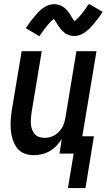

<svg xmlns="http://www.w3.org/2000/svg" viewBox="-20 -780 541 975"><path d="M180 -596 111 -637Q122 -654 133 -668.5Q144 -683 154 -695Q164 -707 173.5 -717.5Q183 -728 196 -737.5Q209 -747 224.5 -753Q240 -759 255 -759Q268 -759 280 -755Q292 -751 301.5 -744.5Q311 -738 319.5 -728.5Q328 -719 334 -710Q340 -701 346 -690.5Q352 -680 358 -673Q362 -675 368 -680.5Q374 -686 377 -689.5Q380 -693 384 -697Q388 -701 392.5 -706.5Q397 -712 401 -717.5Q405 -723 410.5 -730Q416 -737 420.5 -744.5Q425 -752 432 -760L501 -720Q490 -702 479 -687.5Q468 -673 458 -661Q448 -649 438.5 -639Q429 -629 416 -619Q403 -609 387.5 -603Q372 -597 357 -597Q350 -597 344 -598Q338 -599 332.5 -601Q327 -603 321 -605.5Q315 -608 310.5 -611.5Q306 -615 301.5 -619Q297 -623 292.5 -627.5Q288 -632 284.5 -637Q281 -642 278 -646.5Q275 -651 272 -655.5Q269 -660 265.5 -666Q262 -672 258.5 -676.5Q255 -681 254 -684Q249 -681 243.5 -676Q238 -671 235 -667.5Q232 -664 228 -659.5Q224 -655 219.5 -650Q215 -645 211 -639Q207 -633 201.5 -626.5Q196 -620 191.5 -612.5Q187 -605 180 -596ZM325 175 354 0H282L294 -75Q283 -57 267.5 -40.5Q252 -24 233 -13Q214 -2 193 3Q172 8 152 8Q126 8 103 -1Q80 -10 66 -29Q52 -48 44.5 -71.5Q37 -95 35 -119.5Q33 -144 34.5 -170Q36 -196 40 -221L90 -520H192L140 -207Q138 -193 137 -178Q136 -163 137 -149Q138 -135 143 -122Q148 -109 156.5 -99Q165 -89 179 -84.5Q193 -80 207 -80Q226 -80 245 -87.5Q264 -95 278.5 -110Q293 -125 301 -143.5Q309 -162 312 -181L368 -520H470L398 -88H457L414 175Z"/></svg>

Font: Iosevka Curly Semibold
Style: Italic
Weight: 600
Italic angle: -9°
Monospace: yes
Designer: Belleve Invis
Foundry: Belleve Invis
Version: Version 22.1.2; ttfautohint (v1.8.4)